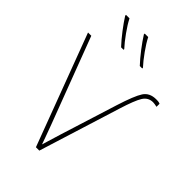

<svg xmlns="http://www.w3.org/2000/svg" viewBox="-275 -1057 1162 1162"><g transform="rotate(45 305.5 -476.0)"><path d="M577 -694Q589 -694 611 -689V-715Q601 -719 593.5 -719.5Q586 -720 578 -720Q522 -720 496 -680Q470 -640 434 -526L320 -163Q300 -98 294.5 -79Q289 -60 282 -38Q274 -61 267 -80.5Q260 -100 237 -162L28 -714H0L268 0H297L460 -522Q491 -622 513.5 -658Q536 -694 577 -694ZM117 -952H87V-945Q109 -910 141.5 -867.5Q174 -825 205 -792H226V-798Q199 -827 166.5 -872.5Q134 -918 117 -952ZM277 -952H247V-945Q269 -910 301.5 -867.5Q334 -825 365 -792H386V-798Q359 -827 326.5 -872.5Q294 -918 277 -952Z"/></g></svg>

Font: Noto Sans UI Thin
Style: Regular
Weight: 250
Designer: Monotype Design Team
Foundry: Monotype Imaging Inc.
Version: Version 1.901